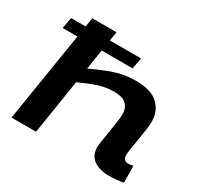

<svg xmlns="http://www.w3.org/2000/svg" viewBox="-159 -927 1156 1124"><g transform="rotate(30 419.5 -365.0)"><path d="M37 -604 51 -679H149L159 -740H323L313 -679H524L510 -604H301L280 -470Q359 -507 423.5 -529Q488 -551 564 -551Q669 -551 716 -505Q763 -459 763 -390Q763 -368 758.5 -333.5Q754 -299 747.5 -262Q741 -225 736 -193.5Q731 -162 731 -146Q731 -108 766 -108Q784 -108 799 -113L801 1Q781 5 753 7.5Q725 10 701 10Q641 10 601 -17.5Q561 -45 561 -101Q561 -116 566 -147Q571 -178 577 -215Q583 -252 588 -286.5Q593 -321 593 -343Q593 -384 567.5 -408Q542 -432 485 -432Q429 -432 376 -414Q323 -396 264 -368L206 0H40L137 -604Z"/></g></svg>

Font: Georama ExtraExtended SemiBold
Style: Italic
Weight: 600
Width: 8
Italic angle: -9°
Designer: Jean-Baptiste Levee
Foundry: Production Type
Version: Version 1.000